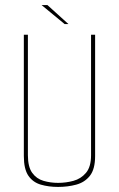

<svg xmlns="http://www.w3.org/2000/svg" viewBox="-20 -728 469 757"><path d="M209 9Q172 9 141 0Q110 -9 92 -35Q74 -61 74 -113V-591H90V-116Q90 -70 107 -46.5Q124 -23 151.5 -15Q179 -7 209 -7Q240 -7 269.5 -15Q299 -23 319 -46.5Q339 -70 339 -116V-591H355V-113Q355 -61 334.5 -35Q314 -9 280.5 0Q247 9 209 9ZM235 -633 144 -708H167L250 -633Z"/></svg>

Font: Alumni Sans Pinstripe
Style: Regular
Weight: 400
Designer: Robert E. Leuschke
Foundry: Robert E. Leuschke
Version: Version 1.010; ttfautohint (v1.8.4.7-5d5b)